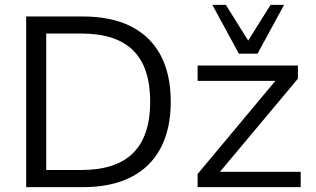

<svg xmlns="http://www.w3.org/2000/svg" viewBox="-20 -773 1305 793"><path d="M88.1 0V-705H321.8Q439.1 -705 520.2 -664.3Q601.3 -623.6 643.3 -545.1Q685.2 -466.6 685.2 -353Q685.2 -239.9 643.3 -160.9Q601.3 -81.9 520.2 -40.9Q439.1 0 321.8 0ZM170.9 -70.9H315.9Q459.8 -70.9 530 -141.2Q600.3 -211.5 600.3 -353Q600.3 -495 530 -564.7Q459.8 -634.5 315.9 -634.5H170.9ZM796.2 0V-54.4L1135 -460.1L1135.5 -439.1H796.2V-502.3H1210.4V-447.9L869.1 -40.3L868.1 -63.3H1221.9V0ZM966.6 -551.3 857.1 -752.8H912.8L1005.1 -605.4L1097.5 -752.8H1153.2L1043.7 -551.3Z"/></svg>

Font: Mulish ExtraLight
Style: Regular
Weight: 200
Designer: Vernon Adams
Foundry: Vernon Adams
Version: Version 3.603